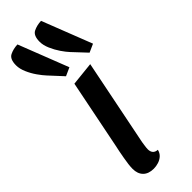

<svg xmlns="http://www.w3.org/2000/svg" viewBox="-285 -838 875 875"><g transform="rotate(-45 153.0 -400.0)"><path d="M272 -561 211 -626Q198 -640 183 -662Q168 -684 157 -709.5Q146 -735 146 -757Q146 -797 168 -808Q190 -819 218 -820L312 -579ZM120 -561 60 -626Q47 -640 31.5 -662Q16 -684 5 -709.5Q-6 -735 -6 -757Q-6 -797 16 -808Q38 -819 66 -820L160 -579ZM105 20Q72 20 54 2Q36 -16 36 -48Q36 -60 38 -77Q40 -94 43.5 -112.5Q47 -131 50 -147.5Q53 -164 56 -176L123 -510L237 -522L153 -104Q152 -96 150 -83.5Q148 -71 148 -62Q148 -47 155.5 -38Q163 -29 179 -28Q175 -11 163.5 -0.5Q152 10 136.5 15Q121 20 105 20Z"/></g></svg>

Font: Sansita Swashed Light
Style: Regular
Weight: 400
Version: Version 1.003